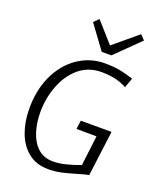

<svg xmlns="http://www.w3.org/2000/svg" viewBox="-180 -1117 1014 1232"><g transform="rotate(20 327.0 -501.0)"><path d="M301 8Q218.5 8 163 -37Q108.5 -82 82.2 -153.5Q56 -225 55 -306Q52 -435.5 99 -540Q146.5 -642 229.2 -698.5Q312 -755 413 -755Q441 -755 464.5 -753.2Q488 -751.5 510.5 -747.5Q533 -743.5 557 -737.2Q581 -731 609 -722L585 -655Q567 -665.5 541.8 -674.8Q516.5 -684 484 -689.5Q451.5 -695 412 -695Q322.5 -695 258 -641Q194.5 -586.5 161.8 -500.2Q129 -414 129 -320Q129 -247.5 148.5 -185.8Q168 -124 208.8 -86.5Q249.5 -49 314 -49Q353 -49 400.5 -61Q448 -73 496 -91L521 -296L384 -297L392 -356H602L562 -46Q546.5 -44 529.8 -39.5Q513 -35 479 -25Q429 -10 388 -1Q347 8 301 8ZM433 -817H367L249 -978L282 -1010L403 -874L566 -1010L597 -978Z"/></g></svg>

Font: Merriweather Sans Variable Regular
Style: Italic
Weight: 300
Italic angle: -8°
Designer: Eben Sorkin
Foundry: Eben Sorkin
Version: Version 2.001